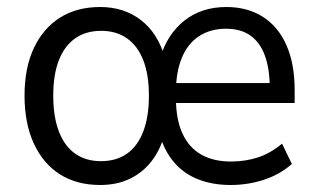

<svg xmlns="http://www.w3.org/2000/svg" viewBox="-20 -519 908 548"><path d="M266 9Q199 9 151 -21.5Q103 -52 76.5 -109.5Q50 -167 50 -246Q50 -325 76.5 -381.5Q103 -438 151 -468.5Q199 -499 266 -499Q334 -499 382.5 -461.5Q431 -424 451 -353H437Q457 -421 506 -460Q555 -499 626 -499Q687 -499 731 -470.5Q775 -442 798 -389Q821 -336 821 -262V-225H465V-282H767L750 -266Q750 -321 736.5 -359Q723 -397 695.5 -417Q668 -437 625 -437Q581 -437 548.5 -416Q516 -395 499 -354Q482 -313 482 -254V-241Q482 -179 500.5 -138.5Q519 -98 554 -78Q589 -58 639 -58Q681 -58 717 -70Q753 -82 785 -109L813 -51Q779 -21 733.5 -6Q688 9 638 9Q587 9 546 -7Q505 -23 477 -55.5Q449 -88 435 -137H450Q438 -92 413 -59.5Q388 -27 351 -9Q314 9 266 9ZM268 -59Q312 -59 342.5 -80.5Q373 -102 389 -144Q405 -186 405 -246Q405 -306 389 -347Q373 -388 342.5 -409.5Q312 -431 269 -431Q225 -431 194.5 -409.5Q164 -388 148 -347Q132 -306 132 -246Q132 -186 148 -144Q164 -102 194.5 -80.5Q225 -59 268 -59Z"/></svg>

Font: Nunito Sans 10pt SemiCondensed
Style: Regular
Weight: 400
Width: 4
Designer: Vernon Adams
Foundry: Vernon Adams
Version: Version 3.101;gftools[0.9.27]